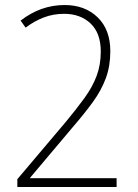

<svg xmlns="http://www.w3.org/2000/svg" viewBox="-20 -744 551 764"><path d="M444 0H49V-31L241 -258Q285 -311 316.5 -354.5Q348 -398 364.5 -442Q381 -486 381 -539Q381 -612 340.5 -650.5Q300 -689 235 -689Q192 -689 154 -674.5Q116 -660 82 -634L62 -662Q142 -724 237 -724Q318 -724 368.5 -675Q419 -626 419 -540Q419 -481 401 -432.5Q383 -384 349.5 -338Q316 -292 272 -241L100 -37V-35H444Z"/></svg>

Font: Noto Sans Sinhala UI SemiCondensed ExtraLight
Style: Regular
Weight: 200
Width: 4
Designer: Jelle Bosma - Monotype Design Team
Foundry: Monotype Imaging Inc.
Version: Version 2.006; ttfautohint (v1.8.4.7-5d5b)